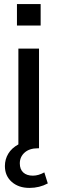

<svg xmlns="http://www.w3.org/2000/svg" viewBox="-20 -726 282 940"><path d="M179 -706V-601H63V-706ZM214 172Q173 194 124 194Q71 194 37.5 164.5Q4 135 4 87Q4 54 20.5 26.5Q37 -1 70 -19V-488H171V0H165Q124 0 100.5 21Q77 42 77 74Q77 103 94 118.5Q111 134 141 134Q168 134 197 118Z"/></svg>

Font: wassup Sans
Style: Medium
Weight: 600
Version: Version 2.001